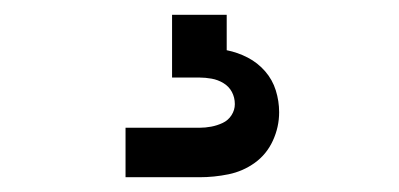

<svg xmlns="http://www.w3.org/2000/svg" viewBox="-20 -20 540 260"><path d="M150 220V153H250Q258 153 266 151.5Q274 150 281.5 146.5Q289 143 293.5 136Q298 129 298 121Q298 112 294 104.5Q290 97 282.5 92.5Q275 88 266.5 86.5Q258 85 250 85H213V0H287V48Q302 51 315.5 58Q329 65 339 76.5Q349 88 353.5 102.5Q358 117 358 132Q358 152 349.5 170.5Q341 189 325 200.5Q309 212 289.5 216Q270 220 250 220Z"/></svg>

Font: Iosevka MaddieWtf
Style: Regular
Weight: 400
Monospace: yes
Designer: Belleve Invis
Foundry: Belleve Invis
Version: Version 31.3.0; ttfautohint (v1.8.3)